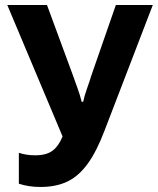

<svg xmlns="http://www.w3.org/2000/svg" viewBox="-20 -734 628 764"><path d="M141 10Q94 10 55 -3V-126Q70 -121 86 -118.5Q102 -116 120 -116Q164 -116 188.5 -134Q213 -152 229 -191L9 -714H167L271 -432Q278 -412 288.5 -383Q299 -354 305 -329H311Q316 -353 326 -381Q336 -409 344 -435L441 -714H588L397 -217Q365 -132 329 -82.5Q293 -33 248 -11.5Q203 10 141 10Z"/></svg>

Font: Noto Sans SemiCondensed
Style: Bold
Weight: 700
Width: 4
Designer: Monotype Design Team
Foundry: Monotype Imaging Inc.
Version: Version 2.013; ttfautohint (v1.8.4.7-5d5b)